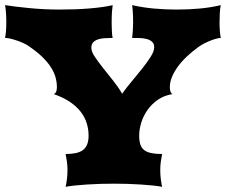

<svg xmlns="http://www.w3.org/2000/svg" viewBox="-20 -723 875 743"><path d="M233.9 0Q236.8 -12.2 239 -29.5Q241.2 -46.9 241.2 -65.4Q241.2 -82.5 238.8 -98.9Q236.3 -115.2 233.9 -127Q255.9 -127 272.5 -130.4Q289.1 -133.8 300.3 -141.8Q311.5 -149.9 317.1 -163.8Q322.8 -177.7 322.8 -198.7Q322.8 -223.1 315.4 -246.6Q308.1 -270 292 -290.8Q275.9 -311.5 250.2 -328.9Q224.6 -346.2 188 -358.9Q194.8 -361.3 197.5 -368.4Q200.2 -375.5 200.2 -385.7Q200.2 -404.8 194.8 -424.1Q189.5 -443.4 176.8 -463.1Q164.1 -482.9 142.6 -503.7Q121.1 -524.4 88.4 -546.4Q82 -550.8 71 -555.9Q60.1 -561 47.4 -565.4Q34.7 -569.8 22 -573Q9.3 -576.2 -0.5 -576.2Q2 -587.9 3.2 -603.3Q4.4 -618.7 4.4 -636.2Q4.4 -655.3 3.2 -673.1Q2 -690.9 -0.5 -703.1Q17.6 -700.2 41.7 -697.3Q65.9 -694.3 93.3 -691.7Q120.6 -689 150.1 -687.5Q179.7 -686 209.5 -686Q239.7 -686 269 -687Q298.3 -688 325 -690.2Q351.6 -692.4 374.8 -695.6Q397.9 -698.7 416 -703.1Q414.6 -694.8 413.3 -677Q412.1 -659.2 412.1 -637.2Q412.1 -628.4 412.4 -618.7Q412.6 -608.9 413.1 -600.3Q413.6 -591.8 414.3 -585.4Q415 -579.1 416 -576.2Q399.9 -576.2 384.8 -575.2Q369.6 -574.2 358.4 -570.3Q347.2 -566.4 340.3 -558.8Q333.5 -551.3 333.5 -537.6Q333.5 -523.4 346.7 -503.7Q359.9 -483.9 378.4 -460.4Q397 -437 417.5 -411.4Q438 -385.7 452.6 -360.4Q469.2 -383.8 490.7 -409.2Q512.2 -434.6 531.2 -458.7Q550.3 -482.9 563.5 -503.9Q576.7 -524.9 576.7 -540Q576.7 -553.7 568.8 -561Q561 -568.4 548.8 -571.8Q536.6 -575.2 521.5 -575.7Q506.3 -576.2 491.2 -576.2Q491.7 -579.1 492.4 -585.7Q493.2 -592.3 493.7 -600.6Q494.1 -608.9 494.6 -618.4Q495.1 -627.9 495.1 -637.2Q495.1 -659.2 493.9 -677Q492.7 -694.8 491.2 -703.1Q532.7 -693.8 575.9 -689.9Q619.1 -686 663.6 -686Q709.5 -686 752.2 -689.9Q794.9 -693.8 834.5 -703.1Q831.5 -690.9 830.6 -673.1Q829.6 -655.3 829.6 -636.2Q829.6 -618.7 830.8 -603.3Q832 -587.9 834.5 -576.2Q827.6 -576.2 816.7 -573.2Q805.7 -570.3 793.5 -565.4Q781.2 -560.5 769 -554.2Q756.8 -547.9 747.6 -541Q722.7 -522.9 702.4 -503.7Q682.1 -484.4 667.7 -464.4Q653.3 -444.3 645.3 -424.6Q637.2 -404.8 637.2 -385.7Q637.2 -377.4 639.6 -369.1Q642.1 -360.8 647.9 -358.9Q615.7 -354 591.3 -337.2Q566.9 -320.3 550.8 -297.4Q534.7 -274.4 526.6 -248.3Q518.6 -222.2 518.6 -198.7Q518.6 -177.7 523.2 -163.8Q527.8 -149.9 538.6 -141.8Q549.3 -133.8 566.2 -130.4Q583 -127 607.4 -127Q605 -115.2 602.5 -98.9Q600.1 -82.5 600.1 -65.4Q600.1 -46.9 602.3 -29.5Q604.5 -12.2 607.4 0Q593.3 -2.9 571.8 -5.1Q550.3 -7.3 524.9 -9Q499.5 -10.7 472.7 -11.5Q445.8 -12.2 420.9 -12.2Q396 -12.2 368.9 -11.5Q341.8 -10.7 316.4 -9Q291 -7.3 269.3 -5.1Q247.6 -2.9 233.9 0Z"/></svg>

Font: Arbutus
Style: Regular
Weight: 400
Designer: Karolina Lach
Foundry: Sorkin Type Co.
Version: Version 1.002